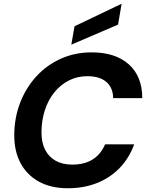

<svg xmlns="http://www.w3.org/2000/svg" viewBox="-20 -991 784 1023"><path d="M342 12Q251 12 187 -23.5Q123 -59 89.5 -122Q56 -185 56 -269Q56 -363 87.5 -444Q119 -525 174.5 -585Q230 -645 305 -678.5Q380 -712 468 -712Q595 -712 666.5 -648Q738 -584 738 -468H583Q582 -524 546.5 -554.5Q511 -585 445 -585Q392 -585 347.5 -562.5Q303 -540 270 -499.5Q237 -459 219 -404Q201 -349 201 -285Q201 -231 220.5 -193Q240 -155 276.5 -134.5Q313 -114 365 -114Q431 -114 474.5 -142Q518 -170 540 -222H695Q668 -148 617 -95.5Q566 -43 496 -15.5Q426 12 342 12ZM360 -753 377 -851 628 -971 609 -860Z"/></svg>

Font: DM Sans 24pt ExtraBold
Style: Italic
Weight: 800
Italic angle: -10°
Designer: Colophon Foundry, Jonny Pinhorn
Foundry: Colophon Foundry
Version: Version 4.004;gftools[0.9.30]